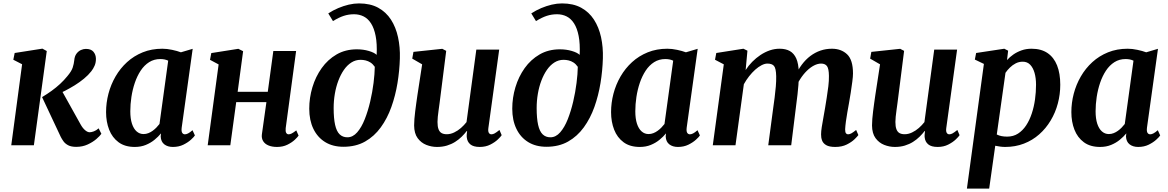

<svg xmlns="http://www.w3.org/2000/svg" viewBox="-20 -851 6844 1125"><path d="M46 0 109.5 -474.5 58 -501 66 -540.5 228.5 -566 254 -552 178.5 0ZM426.5 9.5Q397 9.5 379.2 0Q361.5 -9.5 351.8 -23.2Q342 -37 336 -49L226.5 -282Q256.5 -300 282.8 -319Q309 -338 332 -359.2Q355 -380.5 374.5 -404.5Q399 -433.5 406 -455.2Q413 -477 415 -497Q417 -521.5 428 -536.2Q439 -551 454 -557.8Q469 -564.5 483 -564.5Q513.5 -564.5 527.5 -547.8Q541.5 -531 542 -508Q542.5 -485 534.5 -466.5Q526.5 -448 515 -433.5Q497.5 -411 472 -390Q446.5 -369 417.8 -351.2Q389 -333.5 361.8 -319.5Q334.5 -305.5 313 -296L330.5 -340.5L452.5 -121.5Q464.5 -100 478.8 -88Q493 -76 505.5 -76Q515 -76 529.5 -81.2Q544 -86.5 558 -99L574 -67Q565.5 -54.5 544.8 -36.5Q524 -18.5 493.8 -4.5Q463.5 9.5 426.5 9.5Z M1044.5 -102.5Q1042 -81 1047.8 -72.5Q1053.5 -64 1063.5 -64Q1071.5 -64 1082 -69.2Q1092.5 -74.5 1108 -88L1122 -57.5Q1117 -49 1099.2 -32.8Q1081.5 -16.5 1054.5 -3.2Q1027.5 10 993 10Q962.5 10 942.8 -5.2Q923 -20.5 921.5 -51.5L923.5 -69.5Q907.5 -50 885.2 -31.8Q863 -13.5 834.2 -1.8Q805.5 10 769.5 10Q712 10 674.8 -17.5Q637.5 -45 619.5 -91.2Q601.5 -137.5 601.5 -194Q601.5 -248.5 615.5 -302Q629.5 -355.5 657 -403Q684.5 -450.5 724.5 -487Q764.5 -523.5 816.5 -544.5Q868.5 -565.5 931.5 -565.5Q958 -565.5 988.5 -559Q1019 -552.5 1040 -544.5L1109 -565ZM965.5 -495.5Q955 -500.5 943.5 -502.8Q932 -505 919.5 -505Q882.5 -505 853.8 -486.8Q825 -468.5 804.2 -437Q783.5 -405.5 770 -365.8Q756.5 -326 750 -283Q743.5 -240 743.5 -199Q743.5 -156 753.2 -126.2Q763 -96.5 780.5 -81Q798 -65.5 821 -65.5Q836 -65.5 849.2 -70.8Q862.5 -76 874.2 -84.5Q886 -93 896 -103.2Q906 -113.5 914.5 -124.5Z M1654 -100Q1652 -81 1657 -72.5Q1662 -64 1671 -64Q1679.5 -64 1689 -68.8Q1698.5 -73.5 1716 -87L1729.5 -56.5Q1724.5 -48.5 1707.8 -32.5Q1691 -16.5 1664.2 -3.2Q1637.5 10 1603 10Q1574 10 1553 1.2Q1532 -7.5 1521.8 -24.2Q1511.5 -41 1514.5 -64L1541 -252.5H1364L1329.5 0H1197L1261 -473.5L1210.5 -500.5L1218 -540L1376.5 -565L1404.5 -551L1372.5 -313H1549L1581.5 -552H1715Z M1992 9Q1930 9 1885.2 -18.5Q1840.5 -46 1816.2 -96.2Q1792 -146.5 1792 -214Q1792 -278 1810.5 -339.8Q1829 -401.5 1864.8 -451.8Q1900.5 -502 1952.2 -532Q2004 -562 2071 -562Q2108.5 -562 2140.8 -552.5Q2173 -543 2187 -529.5Q2190 -595 2181 -640.5Q2172 -686 2154 -714Q2136 -742 2110.5 -754.8Q2085 -767.5 2054.5 -767.5Q2023 -767.5 1994.5 -758.2Q1966 -749 1931 -727.5L1903.5 -772.5Q1931 -790.5 1961.8 -803.5Q1992.5 -816.5 2023.5 -823.8Q2054.5 -831 2083.5 -831Q2149.5 -831 2195.8 -805.8Q2242 -780.5 2270.8 -736Q2299.5 -691.5 2312.2 -633Q2325 -574.5 2323 -509Q2321 -437.5 2309 -364.2Q2297 -291 2273.2 -224.2Q2249.5 -157.5 2211.2 -104.8Q2173 -52 2119 -21.5Q2065 9 1992 9ZM2015.5 -46.5Q2047.5 -46.5 2073 -75.8Q2098.5 -105 2117.2 -152.5Q2136 -200 2149 -255.5Q2162 -311 2168.8 -365Q2175.5 -419 2176 -459.5Q2164.5 -476 2150.8 -484.8Q2137 -493.5 2122.2 -497Q2107.5 -500.5 2092.5 -500.5Q2063.5 -500.5 2038.8 -484.8Q2014 -469 1995 -441.5Q1976 -414 1962.5 -378.2Q1949 -342.5 1942 -301.5Q1935 -260.5 1935 -218Q1935 -157.5 1943.5 -119.5Q1952 -81.5 1970 -64Q1988 -46.5 2015.5 -46.5Z M2540.5 10Q2508.5 10 2478 -2Q2447.5 -14 2427.2 -41.5Q2407 -69 2406.5 -116Q2406.5 -133.5 2408.2 -154.5Q2410 -175.5 2412.8 -198.8Q2415.5 -222 2419 -245.8Q2422.5 -269.5 2425.5 -291.5L2453.5 -474L2395.5 -507.5L2402.5 -547L2571.5 -565L2594.5 -553L2561 -289Q2558.5 -267.5 2555.5 -245.8Q2552.5 -224 2549.8 -204Q2547 -184 2545.2 -166.8Q2543.5 -149.5 2543.5 -136.5Q2543.5 -109.5 2549.5 -93.8Q2555.5 -78 2567.5 -71.2Q2579.5 -64.5 2597.5 -64.5Q2619.5 -64.5 2641 -74.8Q2662.5 -85 2681 -101.2Q2699.5 -117.5 2713.5 -135.5L2771 -560.5H2905L2841.5 -100.5Q2839 -81.5 2844.2 -72.8Q2849.5 -64 2859.5 -64Q2868.5 -64 2878.5 -69.5Q2888.5 -75 2906.5 -89.5L2919.5 -59Q2914.5 -50.5 2897.2 -34Q2880 -17.5 2853 -3.8Q2826 10 2791 10Q2754 10 2735.8 -5.2Q2717.5 -20.5 2715 -46.5Q2714.5 -49 2714.5 -53.2Q2714.5 -57.5 2714.8 -62.5Q2715 -67.5 2715.8 -72.8Q2716.5 -78 2717 -82.5L2715 -83.5Q2702 -66.5 2685 -49.8Q2668 -33 2646.5 -19.5Q2625 -6 2598.8 2Q2572.5 10 2540.5 10Z M3181.5 9Q3119.5 9 3074.8 -18.5Q3030 -46 3005.8 -96.2Q2981.5 -146.5 2981.5 -214Q2981.5 -278 3000 -339.8Q3018.5 -401.5 3054.2 -451.8Q3090 -502 3141.8 -532Q3193.5 -562 3260.5 -562Q3298 -562 3330.2 -552.5Q3362.5 -543 3376.5 -529.5Q3379.5 -595 3370.5 -640.5Q3361.5 -686 3343.5 -714Q3325.5 -742 3300 -754.8Q3274.5 -767.5 3244 -767.5Q3212.5 -767.5 3184 -758.2Q3155.5 -749 3120.5 -727.5L3093 -772.5Q3120.5 -790.5 3151.2 -803.5Q3182 -816.5 3213 -823.8Q3244 -831 3273 -831Q3339 -831 3385.2 -805.8Q3431.5 -780.5 3460.2 -736Q3489 -691.5 3501.8 -633Q3514.5 -574.5 3512.5 -509Q3510.5 -437.5 3498.5 -364.2Q3486.5 -291 3462.8 -224.2Q3439 -157.5 3400.8 -104.8Q3362.5 -52 3308.5 -21.5Q3254.5 9 3181.5 9ZM3205 -46.5Q3237 -46.5 3262.5 -75.8Q3288 -105 3306.8 -152.5Q3325.5 -200 3338.5 -255.5Q3351.5 -311 3358.2 -365Q3365 -419 3365.5 -459.5Q3354 -476 3340.2 -484.8Q3326.5 -493.5 3311.8 -497Q3297 -500.5 3282 -500.5Q3253 -500.5 3228.2 -484.8Q3203.5 -469 3184.5 -441.5Q3165.5 -414 3152 -378.2Q3138.5 -342.5 3131.5 -301.5Q3124.5 -260.5 3124.5 -218Q3124.5 -157.5 3133 -119.5Q3141.5 -81.5 3159.5 -64Q3177.5 -46.5 3205 -46.5Z M4003.5 -102.5Q4001 -81 4006.8 -72.5Q4012.5 -64 4022.5 -64Q4030.5 -64 4041 -69.2Q4051.5 -74.5 4067 -88L4081 -57.5Q4076 -49 4058.2 -32.8Q4040.5 -16.5 4013.5 -3.2Q3986.5 10 3952 10Q3921.5 10 3901.8 -5.2Q3882 -20.5 3880.5 -51.5L3882.5 -69.5Q3866.5 -50 3844.2 -31.8Q3822 -13.5 3793.2 -1.8Q3764.5 10 3728.5 10Q3671 10 3633.8 -17.5Q3596.5 -45 3578.5 -91.2Q3560.5 -137.5 3560.5 -194Q3560.5 -248.5 3574.5 -302Q3588.5 -355.5 3616 -403Q3643.5 -450.5 3683.5 -487Q3723.5 -523.5 3775.5 -544.5Q3827.5 -565.5 3890.5 -565.5Q3917 -565.5 3947.5 -559Q3978 -552.5 3999 -544.5L4068 -565ZM3924.5 -495.5Q3914 -500.5 3902.5 -502.8Q3891 -505 3878.5 -505Q3841.5 -505 3812.8 -486.8Q3784 -468.5 3763.2 -437Q3742.5 -405.5 3729 -365.8Q3715.5 -326 3709 -283Q3702.5 -240 3702.5 -199Q3702.5 -156 3712.2 -126.2Q3722 -96.5 3739.5 -81Q3757 -65.5 3780 -65.5Q3795 -65.5 3808.2 -70.8Q3821.5 -76 3833.2 -84.5Q3845 -93 3855 -103.2Q3865 -113.5 3873.5 -124.5Z M4359.5 -554 4349 -440.5Q4365.5 -466.5 4387.8 -489Q4410 -511.5 4436 -528.8Q4462 -546 4490.2 -555.8Q4518.5 -565.5 4548 -565.5Q4584 -565.5 4608.2 -551.8Q4632.5 -538 4645.8 -508Q4659 -478 4660.5 -427.5Q4661 -420.5 4660.8 -412.5Q4660.5 -404.5 4660 -396Q4659.5 -387.5 4658.5 -379L4639.5 -405Q4656 -442.5 4678.2 -472.2Q4700.5 -502 4728 -522.8Q4755.5 -543.5 4787.2 -554.5Q4819 -565.5 4854.5 -565.5Q4909 -565.5 4943.5 -532.8Q4978 -500 4978 -420.5Q4978 -403 4974 -372.5Q4970 -342 4964.8 -308.2Q4959.5 -274.5 4954.5 -246.5Q4950 -221.5 4945 -193.5Q4940 -165.5 4936.5 -139.5Q4933 -113.5 4932 -93.5Q4932 -76 4936.8 -70Q4941.5 -64 4949 -64Q4958.5 -64 4968.8 -69.8Q4979 -75.5 4996.5 -89.5L5009.5 -59.5Q5004 -51.5 4987 -35Q4970 -18.5 4941.5 -4.2Q4913 10 4874 10Q4839.5 10 4821.2 -0.5Q4803 -11 4796.8 -28Q4790.5 -45 4791 -64Q4791 -81 4795 -106.8Q4799 -132.5 4804.5 -161.8Q4810 -191 4814.5 -219Q4819 -246.5 4824.2 -279.2Q4829.5 -312 4833.5 -345Q4837.5 -378 4837 -406.5Q4836.5 -449 4825.5 -463.8Q4814.5 -478.5 4791 -478.5Q4771.5 -478.5 4750 -467.5Q4728.5 -456.5 4707.5 -436Q4686.5 -415.5 4668.8 -387.8Q4651 -360 4639 -326.5L4661 -403.5Q4660.5 -380.5 4658.2 -353.2Q4656 -326 4653 -298.2Q4650 -270.5 4646.5 -246L4616 0H4481.5L4510.5 -218Q4514.5 -246 4518.8 -278.8Q4523 -311.5 4525.8 -344Q4528.5 -376.5 4528 -404.5Q4527 -450.5 4515.2 -464.5Q4503.5 -478.5 4476.5 -478.5Q4461 -478.5 4442.5 -469Q4424 -459.5 4405.2 -442.8Q4386.5 -426 4369.2 -404Q4352 -382 4338.5 -357.5L4289.5 0H4156.5L4221 -474L4169.5 -501L4177 -540.5L4336 -565.5Z M5223.5 10Q5191.5 10 5161 -2Q5130.5 -14 5110.2 -41.5Q5090 -69 5089.5 -116Q5089.5 -133.5 5091.2 -154.5Q5093 -175.5 5095.8 -198.8Q5098.5 -222 5102 -245.8Q5105.5 -269.5 5108.5 -291.5L5136.5 -474L5078.5 -507.5L5085.5 -547L5254.5 -565L5277.5 -553L5244 -289Q5241.5 -267.5 5238.5 -245.8Q5235.5 -224 5232.8 -204Q5230 -184 5228.2 -166.8Q5226.5 -149.5 5226.5 -136.5Q5226.5 -109.5 5232.5 -93.8Q5238.5 -78 5250.5 -71.2Q5262.5 -64.5 5280.5 -64.5Q5302.5 -64.5 5324 -74.8Q5345.5 -85 5364 -101.2Q5382.5 -117.5 5396.5 -135.5L5454 -560.5H5588L5524.5 -100.5Q5522 -81.5 5527.2 -72.8Q5532.5 -64 5542.5 -64Q5551.5 -64 5561.5 -69.5Q5571.5 -75 5589.5 -89.5L5602.5 -59Q5597.5 -50.5 5580.2 -34Q5563 -17.5 5536 -3.8Q5509 10 5474 10Q5437 10 5418.8 -5.2Q5400.5 -20.5 5398 -46.5Q5397.5 -49 5397.5 -53.2Q5397.5 -57.5 5397.8 -62.5Q5398 -67.5 5398.8 -72.8Q5399.5 -78 5400 -82.5L5398 -83.5Q5385 -66.5 5368 -49.8Q5351 -33 5329.5 -19.5Q5308 -6 5281.8 2Q5255.5 10 5223.5 10Z M5645.5 254 5745 -476.5 5692 -502 5699.5 -540.5 5864.5 -565.5 5887 -554 5880.5 -499Q5896 -516.5 5917.5 -531.5Q5939 -546.5 5965.8 -556Q5992.5 -565.5 6024.5 -565.5Q6080.5 -565.5 6117.8 -540.2Q6155 -515 6173.8 -467.8Q6192.5 -420.5 6192.5 -354.5Q6192.5 -298 6178.2 -244.5Q6164 -191 6136.2 -144.8Q6108.5 -98.5 6069.2 -63.8Q6030 -29 5979.5 -9.5Q5929 10 5869.5 10Q5855.5 10 5840.5 8Q5825.5 6 5811.5 3L5776 254ZM5820.5 -63Q5833 -56.5 5848 -53.5Q5863 -50.5 5881.5 -50.5Q5917.5 -50.5 5945 -68.2Q5972.5 -86 5992.5 -116.2Q6012.5 -146.5 6025.5 -185.8Q6038.5 -225 6044.5 -268.2Q6050.5 -311.5 6050.5 -354.5Q6050.5 -393.5 6041.8 -424Q6033 -454.5 6016 -472Q5999 -489.5 5972.5 -489.5Q5950.5 -489.5 5931.5 -479.8Q5912.5 -470 5897.5 -455.2Q5882.5 -440.5 5871.5 -424.5Z M6700.5 -102.5Q6698 -81 6703.8 -72.5Q6709.5 -64 6719.5 -64Q6727.5 -64 6738 -69.2Q6748.5 -74.5 6764 -88L6778 -57.5Q6773 -49 6755.2 -32.8Q6737.5 -16.5 6710.5 -3.2Q6683.5 10 6649 10Q6618.5 10 6598.8 -5.2Q6579 -20.5 6577.5 -51.5L6579.5 -69.5Q6563.5 -50 6541.2 -31.8Q6519 -13.5 6490.2 -1.8Q6461.5 10 6425.5 10Q6368 10 6330.8 -17.5Q6293.5 -45 6275.5 -91.2Q6257.5 -137.5 6257.5 -194Q6257.5 -248.5 6271.5 -302Q6285.5 -355.5 6313 -403Q6340.5 -450.5 6380.5 -487Q6420.5 -523.5 6472.5 -544.5Q6524.5 -565.5 6587.5 -565.5Q6614 -565.5 6644.5 -559Q6675 -552.5 6696 -544.5L6765 -565ZM6621.5 -495.5Q6611 -500.5 6599.5 -502.8Q6588 -505 6575.5 -505Q6538.5 -505 6509.8 -486.8Q6481 -468.5 6460.2 -437Q6439.5 -405.5 6426 -365.8Q6412.5 -326 6406 -283Q6399.5 -240 6399.5 -199Q6399.5 -156 6409.2 -126.2Q6419 -96.5 6436.5 -81Q6454 -65.5 6477 -65.5Q6492 -65.5 6505.2 -70.8Q6518.5 -76 6530.2 -84.5Q6542 -93 6552 -103.2Q6562 -113.5 6570.5 -124.5Z"/></svg>

Font: Merriweather 24pt
Style: Bold Italic
Weight: 700
Italic angle: -7.8°
Designer: Eben Sorkin
Foundry: Eben Sorkin
Version: Version 2.101